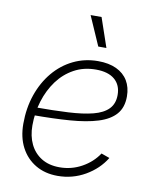

<svg xmlns="http://www.w3.org/2000/svg" viewBox="-85 -820 721 894"><g transform="rotate(10 275.0 -373.0)"><path d="M248.5 9.3Q189 9.3 144.3 -17.1Q99.6 -43.5 74.7 -90.8Q49.8 -138.2 49.8 -202.6Q49.8 -276.4 71.5 -339.6Q93.3 -402.8 132.8 -450.2Q172.4 -497.6 226.1 -523.7Q279.8 -549.8 342.8 -549.8Q393.6 -549.8 429.4 -533Q465.3 -516.1 484.1 -484.9Q502.9 -453.6 502.9 -410.6Q502.9 -358.4 475.1 -326.7Q447.3 -294.9 393.3 -278.1Q339.4 -261.2 261.2 -255.4Q183.1 -249.5 82.5 -249.5L86.4 -287.1Q177.2 -287.1 246.6 -290.8Q315.9 -294.4 363.3 -306.6Q410.6 -318.8 434.8 -343.8Q459 -368.7 459 -410.2Q459 -457 428.2 -483.2Q397.5 -509.3 339.8 -509.3Q282.2 -509.3 236.6 -484.4Q190.9 -459.5 158.9 -416.3Q127 -373 109.9 -317.9Q92.8 -262.7 92.8 -202.1Q92.8 -151.9 111.3 -113.5Q129.9 -75.2 165 -53.5Q200.2 -31.7 250.5 -31.7Q307.1 -31.7 355.5 -58.6Q403.8 -85.4 432.6 -128.9L472.2 -114.7Q438.5 -59.6 378.7 -25.1Q318.8 9.3 248.5 9.3ZM331.1 -616.7 270.5 -754.9H322.3L369.6 -616.7Z"/></g></svg>

Font: Inter 17pt ExtraLight
Style: Italic
Weight: 250
Italic angle: -9.3988°
Version: Version 4.001;git-66647c0bb